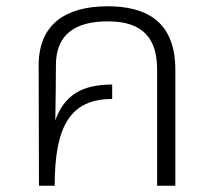

<svg xmlns="http://www.w3.org/2000/svg" viewBox="-20 -591 681 611"><path d="M323 -571C189 -571 103 -514 103 -383C103 -266 104 -154 104 0H154C154 -193 206 -276 337 -276V-322C242 -322 185 -289 156 -208C157 -275 158 -330 158 -384C158 -483 221 -523 323 -523C408 -523 480 -493 480 -370V0H538V-369C538 -531 435 -571 323 -571Z"/></svg>

Font: FiraGO Light
Style: Regular
Weight: 300
Designer: bBox Type
Foundry: bBox Type GmbH
Version: Version 1.001;PS 001.001;hotconv 1.0.88;makeotf.lib2.5.64775